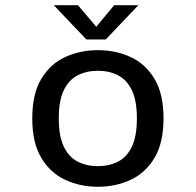

<svg xmlns="http://www.w3.org/2000/svg" viewBox="-20 -704 750 735"><path d="M355 11Q287 11 229.8 -15.5Q172.5 -42 138 -99.8Q103.5 -157.5 103.5 -251Q103.5 -344.5 138 -402Q172.5 -459.5 229.8 -485.8Q287 -512 355 -512Q422.5 -512 479.8 -485.8Q537 -459.5 571.5 -402Q606 -344.5 606 -251Q606 -157.5 571.5 -99.8Q537 -42 479.8 -15.5Q422.5 11 355 11ZM355 -68Q398.5 -68 432.2 -85.5Q466 -103 485 -143Q504 -183 504 -251Q504 -318.5 484.8 -358.5Q465.5 -398.5 431.8 -415.8Q398 -433 355 -433Q311.5 -433 277.5 -415.8Q243.5 -398.5 224.2 -358.5Q205 -318.5 205 -251Q205 -183 224.2 -142.8Q243.5 -102.5 277.5 -85.2Q311.5 -68 355 -68ZM509.5 -684 385 -553H310.5L186 -684H278.5L348.5 -601.5L417 -684Z"/></svg>

Font: League Mono
Style: Regular
Weight: 400
Width: 6
Designer: Tyler Finck
Foundry: The League of Moveable Type / Tyler Finck
Version: Version 2.300;RELEASE